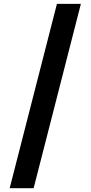

<svg xmlns="http://www.w3.org/2000/svg" viewBox="-20 -801 471 998"><path d="M275.9 -780.8H400.4L154.8 177.2H30.3Z"/></svg>

Font: Merriweather UltraBold
Style: Regular
Weight: 900
Designer: Eben Sorkin ( sorkintype@gmail.com )
Foundry: Eben Sorkin
Version: Version 1.570; ttfautohint (v1.3) -l 8 -r 32 -G 0 -x 0 -H 60